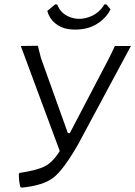

<svg xmlns="http://www.w3.org/2000/svg" viewBox="-20 -849 618 877"><path d="M466 -829 485 -806Q467 -771 434.5 -747.5Q402 -724 365 -717.5Q328 -711 293 -716Q258 -721 231.5 -743Q205 -765 196 -799L232 -829H241Q257 -787 299 -771Q341 -755 386.5 -771Q432 -787 457 -829ZM66 -54 69 -59Q149 -71 185 -89.5Q221 -108 253 -159L75 -639L153 -640L167 -584L290 -241H299L480 -587L505 -639H578L338 -192Q270 -73 224 -37.5Q178 -2 81 8L73 6Q66 -22 66 -54Z"/></svg>

Font: Alegreya Sans
Style: Italic
Weight: 400
Italic angle: -7°
Designer: Juan Pablo del Peral
Foundry: Huerta Tipografica
Version: Version 2.007